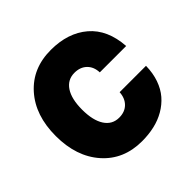

<svg xmlns="http://www.w3.org/2000/svg" viewBox="-168 -823 993 993"><g transform="rotate(-45 328.5 -326.0)"><path d="M35.2 -327.1Q35.2 -477.5 116.5 -568.8Q197.8 -660.2 332 -660.2Q457 -660.2 535.2 -593.5Q613.3 -526.9 622.1 -398.9H429.2Q427.7 -440.9 402.1 -465.6Q376.5 -490.2 335 -490.2Q284.2 -490.2 256.1 -447.8Q228 -405.3 228 -327.1Q228 -248.5 256.1 -205.3Q284.2 -162.1 335 -162.1Q376.5 -162.1 401.6 -187Q426.8 -211.9 429.2 -253.9H622.1Q621.1 -201.2 606 -158Q590.8 -114.7 564.5 -84.2Q538.1 -53.7 502 -32.7Q465.8 -11.7 423.3 -2Q380.9 7.8 332 7.8Q198.2 7.8 116.7 -84.2Q35.2 -176.3 35.2 -327.1Z"/></g></svg>

Font: Overused Grotesk Black
Style: Regular
Weight: 900
Version: Version 0.002